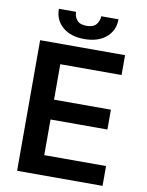

<svg xmlns="http://www.w3.org/2000/svg" viewBox="-98 -984 804 1053"><g transform="rotate(10 304.0 -457.5)"><path d="M71.7 0V-727.3H544.7V-616.8H203.5V-419.4H520.2V-308.9H203.5V-110.4H547.6V0ZM378.9 -914.8H475.1Q475.1 -852.6 430.2 -814.1Q385.3 -775.6 308.6 -775.6Q232.6 -775.6 187.7 -814.1Q142.8 -852.6 143.1 -914.8H238.6Q238.6 -889.2 254.4 -869.1Q270.2 -849.1 308.6 -849.1Q346.2 -849.1 362.4 -869Q378.6 -888.8 378.9 -914.8Z"/></g></svg>

Font: InterMG SemiBold
Style: Regular
Weight: 600
Designer: Rasmus Andersson
Foundry: rsms
Version: Version 3.019;December 26, 2023;FontCreator 15.0.0.2955 64-b